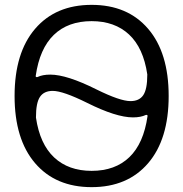

<svg xmlns="http://www.w3.org/2000/svg" viewBox="-20 -760 754 790"><path d="M128 -277V-276Q144 -167 203 -112Q262 -57 357 -57Q454 -57 512.5 -113.5Q571 -170 587 -282Q588 -285 585.5 -286.5Q583 -288 580 -287Q559 -277 527 -277Q458 -277 338 -337Q239 -386 197 -386Q161 -386 144.5 -361.5Q128 -337 128 -278ZM357 -673Q260 -673 201.5 -616.5Q143 -560 127 -448Q126 -445 128.5 -443.5Q131 -442 134 -443Q155 -453 187 -453Q255 -453 377 -392Q474 -344 517 -344Q553 -344 569.5 -368.5Q586 -393 586 -452V-453V-454Q570 -563 511 -618Q452 -673 357 -673ZM589.5 -88.5Q505 10 357 10Q209 10 124.5 -88.5Q40 -187 40 -365Q40 -543 124.5 -641.5Q209 -740 357 -740Q505 -740 589.5 -641.5Q674 -543 674 -365Q674 -187 589.5 -88.5Z"/></svg>

Font: Rounded Mplus 1c
Style: Regular
Weight: 400
Version: Version 1.059.20150529